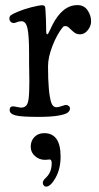

<svg xmlns="http://www.w3.org/2000/svg" viewBox="-20 -442 381 738"><path d="M91.8 -200.7V-234.4Q91.8 -305.2 85.7 -332.8Q79.6 -360.4 63 -360.4Q53.2 -360.4 45.2 -356.9Q37.1 -353.5 33.2 -353.5Q25.9 -353.5 21 -358.4Q16.1 -363.3 16.1 -370.6Q16.1 -379.4 22.5 -384Q28.8 -388.7 48.8 -397Q69.8 -406.2 100.3 -414.1Q130.9 -421.9 143.1 -421.9Q148.4 -421.9 150.9 -419.2Q153.3 -416.5 153.8 -413.6Q154.3 -410.6 154.8 -401.9Q157.2 -365.2 157.2 -341.8Q157.2 -321.8 158 -315.9Q158.7 -310.1 162.1 -310.1Q163.6 -310.1 166.7 -315.7Q169.9 -321.3 174.8 -332Q179.7 -342.8 181.2 -345.7Q220.2 -422.4 277.8 -422.4Q302.7 -422.4 316.4 -402.8Q330.1 -383.3 330.1 -359.9Q330.1 -341.8 317.4 -325.9Q304.7 -310.1 288.1 -310.1Q273.9 -310.1 264.2 -318.1Q254.4 -326.2 246.8 -334Q239.3 -341.8 231 -341.8Q224.6 -341.8 221.2 -337.4Q199.2 -310.5 181.9 -266.4Q164.6 -222.2 164.6 -187Q164.6 -86.4 176.8 -48.3Q182.6 -29.8 198.2 -29.8Q204.6 -29.8 217 -34.2Q229.5 -38.6 233.9 -38.6Q239.3 -38.6 244.1 -34.7Q249 -30.8 249 -25.4Q249 -15.6 239.7 -8.8Q230.5 -2 202.4 2.7Q174.3 7.3 127 7.3Q62 7.3 39.6 1.5Q17.1 -4.4 17.1 -19Q17.1 -33.2 29.8 -33.2Q34.2 -33.2 45.7 -30.8Q57.1 -28.3 61 -28.3Q78.6 -28.3 85 -42.5Q88.4 -49.3 90.1 -63Q91.8 -76.7 92.3 -95.7Q92.8 -114.7 92.8 -131.1Q92.8 -147.5 92.3 -169.2Q91.8 -190.9 91.8 -200.7ZM144.5 260.7Q144.5 257.3 146.2 253.7Q147.9 250 149.9 247.8Q151.9 245.6 155.5 242.2Q159.2 238.8 160.6 236.8Q178.7 217.3 178.7 185.1Q178.7 170.9 170.4 170.9Q169.9 170.9 164.6 171.6Q159.2 172.4 152.8 172.4Q131.3 172.4 114.7 158.2Q98.1 144 98.1 122.1Q98.1 99.1 112.5 84.5Q127 69.8 149.9 69.8Q212.9 69.8 212.9 159.7Q212.9 206.5 193.8 241Q174.8 275.4 156.7 275.4Q152.3 275.4 148.4 271.2Q144.5 267.1 144.5 260.7Z"/></svg>

Font: Cooper*
Style: Regular
Weight: 400
Designer: Owen Earl
Foundry: indestructible type*
Version: Version 0.001